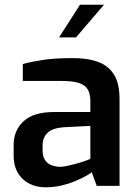

<svg xmlns="http://www.w3.org/2000/svg" viewBox="-20 -790 588 816"><path d="M174 6Q114 6 76 -30Q38 -66 38 -129V-174Q38 -236 80.5 -275Q123 -314 211 -314H364V-361Q364 -389 354 -408Q344 -427 318 -436.5Q292 -446 239 -446H77V-518Q114 -528 164 -535.5Q214 -543 283 -543Q349 -544 395 -527.5Q441 -511 464.5 -473Q488 -435 488 -369V0H391L370 -58Q363 -52 345 -42Q327 -32 300 -20.5Q273 -9 240.5 -1.5Q208 6 174 6ZM234 -81Q247 -81 263.5 -84.5Q280 -88 297 -92.5Q314 -97 328.5 -101.5Q343 -106 352.5 -110Q362 -114 364 -115V-255L248 -249Q202 -245 181.5 -225Q161 -205 161 -172V-150Q161 -125 171.5 -109.5Q182 -94 198.5 -88Q215 -82 234 -81ZM231 -631 320 -770H422L303 -631Z"/></svg>

Font: Exo Thin SemiBold
Style: Regular
Weight: 600
Version: Version 2.000